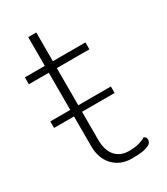

<svg xmlns="http://www.w3.org/2000/svg" viewBox="-178 -779 753 868"><g transform="rotate(-30 198.5 -345.0)"><path d="M354 -29Q354 -22 350.5 -15.5Q347 -9 342 -6Q325 3 305 6.5Q285 10 249 10Q189 10 152.5 -28.5Q116 -67 116 -131V-286H12V-320H116V-514H12V-550H116V-700H158V-550H328V-514H158V-320H328V-286H158V-140Q158 -85 183.5 -55.5Q209 -26 256 -26Q306 -26 342 -47Q354 -40 354 -29Z"/></g></svg>

Font: Krub ExtraLight
Style: Regular
Weight: 275
Designer: Ekaluck Peanpanawate
Foundry: Cadson Demak Co.,Ltd.
Version: Version 1.000; ttfautohint (v1.6)